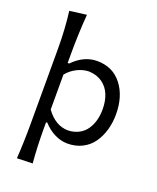

<svg xmlns="http://www.w3.org/2000/svg" viewBox="-168 -843 928 1135"><g transform="rotate(20 296.0 -275.0)"><path d="M177.7 191.9 79.6 194.8Q86.4 91.8 86.4 -26.9V-493.7Q86.4 -621.1 72.3 -730L178.7 -743.7Q168.9 -619.1 168.9 -493.7V-437H178.2Q247.1 -507.8 330.1 -507.8Q428.2 -507.8 484.9 -435.3Q541.5 -362.8 541.5 -249.5Q541.5 -196.3 528.1 -149.9Q514.6 -103.5 489 -67.1Q463.4 -30.8 422.4 -9.8Q381.3 11.2 329.6 11.2Q289.6 11.2 249.8 -8.1Q210 -27.3 176.8 -64H168.9V-23.4Q168.9 89.8 177.7 191.9ZM305.2 -63Q343.8 -64 373.5 -79.6Q403.3 -95.2 421.1 -121.1Q439 -147 448 -179.4Q457 -211.9 457 -249Q457 -300.8 440.9 -341.1Q424.8 -381.3 389.6 -406.5Q354.5 -431.6 303.7 -433.1Q268.6 -432.1 232.4 -414.6Q196.3 -397 168.9 -364.3V-144Q226.1 -64.5 305.2 -63Z"/></g></svg>

Font: Commissioner Flair
Style: Regular
Weight: 400
Designer: Kostas Bartsokas
Foundry: Kostas Bartsokas
Version: Version 1.000